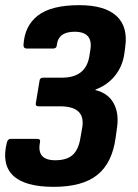

<svg xmlns="http://www.w3.org/2000/svg" viewBox="-31 -527 535 744"><path d="M177 197Q65 197 19.5 153Q-26 109 -4 24Q0 11 10 11H113Q127 11 124 24Q110 94 183 94Q228 94 251 73Q274 52 281 5L288 -35Q300 -115 202 -115H119Q105 -115 108 -128L122 -213Q123 -226 136 -226H209Q301 -226 315 -308L319 -333Q331 -404 258 -404Q194 -404 189 -351Q188 -339 175 -339H72Q60 -339 60 -352Q64 -427 116 -467Q168 -507 276 -507Q375 -507 420.5 -465Q466 -423 454 -343L451 -320Q444 -270 414.5 -233.5Q385 -197 339 -180V-178Q387 -166 408.5 -128.5Q430 -91 423 -36L417 7Q404 104 346.5 150.5Q289 197 177 197Z"/></svg>

Font: Sofia Sans ExtraBold
Style: Italic
Weight: 800
Italic angle: -9°
Designer: Botio Nikoltchev, Ani Petrova
Foundry: lettersoup
Version: Version 4.100; ttfautohint (v1.8.4.7-5d5b)